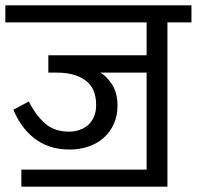

<svg xmlns="http://www.w3.org/2000/svg" viewBox="-30 -650 737 719"><path d="M50 -15H519V-378H346Q368 -366 389 -334.5Q410 -303 410 -254Q410 -217 396.5 -186.5Q383 -156 359 -134.5Q335 -113 302 -101.5Q269 -90 231 -90Q189 -90 155.5 -101.5Q122 -113 96.5 -133.5Q71 -154 52 -181Q33 -208 20 -239L78 -270Q104 -218 139 -187.5Q174 -157 228 -157Q248 -157 266.5 -163Q285 -169 299 -181Q313 -193 321.5 -212Q330 -231 330 -257Q330 -320 290 -349Q250 -378 184 -378H151V-443H519V-566H-10V-630H687V-566H597V49H50Z"/></svg>

Font: Mukta
Style: Regular
Weight: 400
Designer: Girish Dalvi and Yashodeep Gholap
Foundry: Ek Type
Version: Version 2.538;PS 1.001;hotconv 16.6.51;makeotf.lib2.5.65220;